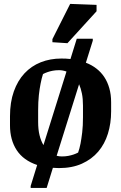

<svg xmlns="http://www.w3.org/2000/svg" viewBox="-20 -835 610 966"><path d="M276.4 10.7Q260.7 10.7 246.1 9.3L214.8 110.4H134.3V100.6L167 -4.9Q98.1 -27.8 64.2 -79.3Q30.3 -130.9 30.3 -204.6V-250Q30.3 -320.8 49.6 -375Q68.8 -429.2 103.3 -466.1Q137.7 -502.9 185.1 -521.7Q232.4 -540.5 289.1 -540.5Q300.8 -540.5 312 -540Q323.2 -539.6 334.5 -538.1L366.2 -640.1H446.8V-630.4L412.1 -519.5Q441.4 -508.3 464.8 -490.2Q488.3 -472.2 504.6 -447.5Q521 -422.9 530 -391.1Q539.1 -359.4 539.1 -320.3V-274.4Q539.1 -214.4 522.9 -162.4Q506.8 -110.4 474.1 -72Q441.4 -33.7 392.1 -11.5Q342.8 10.7 276.4 10.7ZM277.3 -481.9Q259.3 -481.9 244.6 -479Q230 -476.1 219.2 -472.2Q206.5 -467.8 196.3 -462.4Q189.5 -441.4 184.1 -413.6Q179.2 -389.6 175.5 -356Q171.9 -322.3 171.9 -279.3V-221.2Q171.9 -183.1 179 -154.5Q186 -126 198.7 -105L314.5 -475.1Q295.4 -481.9 277.3 -481.9ZM397.5 -303.7Q397.5 -338.4 392.1 -364.7Q386.7 -391.1 377.9 -411.1L265.1 -51.3Q277.3 -47.9 291.5 -47.9Q309.1 -47.9 324 -50.8Q338.9 -53.7 350.1 -57.6Q362.8 -62 373 -67.4Q379.9 -86.4 385.3 -113.3Q389.6 -136.2 393.6 -168.9Q397.5 -201.7 397.5 -245.6ZM243.7 -638.2 333 -815.4 465.8 -810.5V-778.3L319.3 -617.7L243.7 -622.6Z"/></svg>

Font: Noticia Text
Style: Bold
Weight: 700
Designer: JM Sole
Foundry: JM Sole
Version: Version 1.003